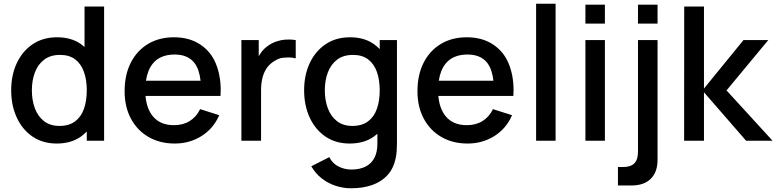

<svg xmlns="http://www.w3.org/2000/svg" viewBox="-20 -755 4164 1030"><path d="M284.5 15Q209 15 154.2 -22.5Q99.5 -60 69.8 -124.8Q40 -189.5 40 -270.5Q40 -352 70 -416.2Q100 -480.5 155.2 -517.8Q210.5 -555 286.5 -555Q363 -555 415 -518Q424.5 -511 433.5 -503V-720H538.5V0H445.5V-49.5Q431.5 -35 414.5 -22.5Q362 15 284.5 15ZM299 -79.5Q350.5 -79.5 383 -104Q415.5 -128.5 430.5 -171.5Q445.5 -214.5 445.5 -270.5Q445.5 -326.5 430.2 -369.5Q415 -412.5 383.2 -436.5Q351.5 -460.5 302.5 -460.5Q250.5 -460.5 217 -435Q183.5 -409.5 167.2 -366.5Q151 -323.5 151 -270.5Q151 -217 167.2 -173.8Q183.5 -130.5 216.2 -105Q249 -79.5 299 -79.5Z M918 15Q837.5 15 776.8 -20.2Q716 -55.5 682.2 -118.8Q648.5 -182 648.5 -265.5Q648.5 -354 681.8 -419Q715 -484 774.5 -519.5Q834 -555 913 -555Q995.5 -555 1053.5 -516.8Q1111.5 -478.5 1137.8 -414Q1164 -349.5 1164 -273Q1164 -257 1163 -240.5H760.5Q766.5 -173 799 -132.5Q838.5 -83.5 913 -83.5Q962 -83.5 997.8 -105.8Q1033.5 -128 1053.5 -169.5L1156 -137Q1124.5 -64.5 1060.5 -24.8Q996.5 15 918 15ZM1056 -322Q1049 -383.5 1023 -417.5Q988 -462.5 917 -462.5Q838.5 -462.5 799 -413Q771.5 -378.5 763 -322Z M1275 0V-540H1368V-454Q1374 -464 1381 -473.5Q1397 -495.5 1418 -509.5Q1438.5 -524.5 1463.8 -532.8Q1489 -541 1506 -542Q1523 -543 1530 -543Q1549 -543 1566.5 -540V-442Q1548 -447 1526.5 -447Q1517.5 -447 1496.5 -445Q1475.5 -443 1448.5 -425.5Q1423 -409 1408.2 -385.5Q1393.5 -362 1387 -333.2Q1380.5 -304.5 1380.5 -272.5V0Z M1864 255Q1820.5 255 1779.8 241.5Q1739 228 1705.5 201.8Q1672 175.5 1650 137L1746.5 88Q1764 122.5 1796.5 138.5Q1829 154.5 1865 154.5Q1909.5 154.5 1941 138.8Q1972.5 123 1988.5 92Q2004.5 61 2004.5 16.5Q2004.5 15 2004.5 13.5V-37.5Q1995.5 -29.5 1986 -22.5Q1933.5 15 1856 15Q1780.5 15 1725.8 -22.5Q1671 -60 1641.2 -124.8Q1611.5 -189.5 1611.5 -270.5Q1611.5 -352 1641.5 -416.2Q1671.5 -480.5 1726.8 -517.8Q1782 -555 1858 -555Q1934.5 -555 1986.5 -518Q2003 -506 2017 -491.5V-540H2109.5V14.5Q2109.5 36 2108 55.5Q2106.5 75 2102.5 94.5Q2091 149 2058.8 184.5Q2026.5 220 1976.8 237.5Q1927 255 1864 255ZM1870.5 -79.5Q1922 -79.5 1954.5 -104Q1987 -128.5 2002 -171.5Q2017 -214.5 2017 -270.5Q2017 -326.5 2001.8 -369.5Q1986.5 -412.5 1954.8 -436.5Q1923 -460.5 1874 -460.5Q1822 -460.5 1788.5 -435Q1755 -409.5 1738.8 -366.5Q1722.5 -323.5 1722.5 -270.5Q1722.5 -217 1738.8 -173.8Q1755 -130.5 1787.8 -105Q1820.5 -79.5 1870.5 -79.5Z M2489 15Q2408.5 15 2347.8 -20.2Q2287 -55.5 2253.2 -118.8Q2219.5 -182 2219.5 -265.5Q2219.5 -354 2252.8 -419Q2286 -484 2345.5 -519.5Q2405 -555 2484 -555Q2566.5 -555 2624.5 -516.8Q2682.5 -478.5 2708.8 -414Q2735 -349.5 2735 -273Q2735 -257 2734 -240.5H2331.5Q2337.5 -173 2370 -132.5Q2409.5 -83.5 2484 -83.5Q2533 -83.5 2568.8 -105.8Q2604.5 -128 2624.5 -169.5L2727 -137Q2695.5 -64.5 2631.5 -24.8Q2567.5 15 2489 15ZM2627 -322Q2620 -383.5 2594 -417.5Q2559 -462.5 2488 -462.5Q2409.5 -462.5 2370 -413Q2342.5 -378.5 2334 -322Z M2856 0V-735H2960.5V0Z M3120.5 -628.5V-730H3225V-628.5ZM3120.5 0V-540H3225V0Z M3402.5 -628.5V-730H3507.5V-628.5ZM3295 240V141H3322.5Q3364 141 3383.2 121Q3402.5 101 3402.5 59.5V-540H3507.5V102Q3507.5 168 3471.2 204Q3435 240 3367.5 240Z M3650 0 3650.5 -720H3756.5V-280L3968.5 -540H4101.5L3877.5 -270L4124.5 0H3982.5L3756.5 -260V0Z"/></svg>

Font: Cns Manrope SemBd
Style: Regular
Weight: 600
Designer: Mikhail Sharanda
Foundry: Mikhail Sharanda
Version: Version 4.504